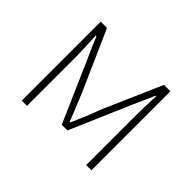

<svg xmlns="http://www.w3.org/2000/svg" viewBox="-116 -716 906 906"><g transform="rotate(45 337.0 -263.5)"><path d="M105 0H140V-318C140 -357 137 -412 135 -463H140C155 -425 170 -392 186 -357L319 -53H357L488 -357C504 -392 519 -425 535 -463H539C537 -412 535 -357 535 -318V0H570V-527H527L396 -227C381 -182 360 -136 340 -90H335C318 -136 298 -182 280 -227L147 -527H105Z"/></g></svg>

Font: Noto Sans CJK HK Thin
Style: Regular
Weight: 100
Designer: Ryoko NISHIZUKA 西塚涼子 (kana, bopomofo & ideographs); Paul D. Hunt (Latin, Greek & Cyrillic); Sandoll Communications 산돌커뮤니
Foundry: Adobe
Version: Version 2.004;hotconv 1.0.118;makeotfexe 2.5.65603